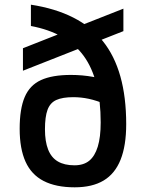

<svg xmlns="http://www.w3.org/2000/svg" viewBox="-20 -790 640 820"><path d="M299 10Q219 10 166.5 -17Q114 -44 89 -99.5Q64 -155 64 -240Q64 -325 85.5 -375.5Q107 -426 155 -448Q203 -470 283 -470Q332 -470 378.5 -461.5Q425 -453 465 -435L433 -344Q392 -361 359 -368Q326 -375 293 -375Q247 -375 220.5 -363Q194 -351 183 -321Q172 -291 172 -238Q172 -186 185.5 -151.5Q199 -117 227 -100.5Q255 -84 298 -84Q337 -84 361 -103.5Q385 -123 397.5 -163.5Q410 -204 410 -267Q410 -451 338 -550.5Q266 -650 112 -679V-770Q320 -738 419.5 -614Q519 -490 519 -260Q519 -168 495 -108Q471 -48 422.5 -19Q374 10 299 10ZM78 -488V-584L507 -753V-657Z"/></svg>

Font: M PLUS Code Latin Expanded Medium
Style: Regular
Weight: 500
Width: 7
Designer: Coji Morishita
Foundry: UNDERFOREST DESIGN
Version: Version 1.002; ttfautohint (v1.8.3)